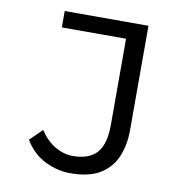

<svg xmlns="http://www.w3.org/2000/svg" viewBox="-77 -727 753 809"><g transform="rotate(10 300.0 -322.5)"><path d="M275.8 12Q221.2 12 167.9 -14.2Q114.7 -40.3 80.7 -96.9L132.8 -147.6Q161.5 -104 198.7 -82.7Q236 -61.4 273.6 -61.4Q344 -61.4 377 -98.7Q409.9 -136 409.9 -217.2V-586.9H135.1V-657H493.4V-210.2Q493.4 -149 473 -98.5Q452.6 -47.9 405.2 -18Q357.8 12 275.8 12Z"/></g></svg>

Font: Source Code Pro ExtraLight
Style: Regular
Weight: 200
Monospace: yes
Designer: Paul D. Hunt, Teo Tuominen
Foundry: Adobe
Version: Version 1.026;hotconv 1.1.0;makeotfexe 2.6.0